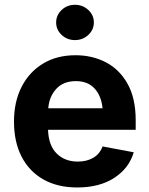

<svg xmlns="http://www.w3.org/2000/svg" viewBox="-20 -788 636 818"><path d="M309.1 10.7Q225.6 10.7 165 -23.4Q104.5 -57.6 72 -120.6Q39.6 -183.6 39.6 -270Q39.6 -354.5 72 -418Q104.5 -481.4 163.3 -517.1Q222.2 -552.7 301.8 -552.7Q373 -552.7 431.2 -522.5Q489.3 -492.2 523.7 -430.7Q558.1 -369.1 558.1 -275.9V-234.9H184.6Q187 -168 221.7 -133.8Q256.3 -99.6 311.5 -99.6Q350.1 -99.6 377.7 -116Q405.3 -132.3 417 -164.1L549.8 -139.2Q529.8 -71.3 467 -30.3Q404.3 10.7 309.1 10.7ZM185.5 -326.7H417Q411.6 -379.9 382.8 -411.1Q354 -442.4 303.2 -442.4Q250.5 -442.4 220.2 -409.9Q189.9 -377.4 185.5 -326.7ZM299.3 -617.2Q266.1 -617.2 242.7 -639.2Q219.2 -661.1 219.2 -692.4Q219.2 -723.6 242.7 -745.6Q266.1 -767.6 299.3 -767.6Q332.5 -767.6 356.2 -745.6Q379.9 -723.6 379.9 -692.4Q379.9 -661.1 356.2 -639.2Q332.5 -617.2 299.3 -617.2Z"/></svg>

Font: Inter
Style: Bold
Weight: 700
Designer: Rasmus Andersson
Foundry: rsms
Version: Version 4.001;git-9221beed3